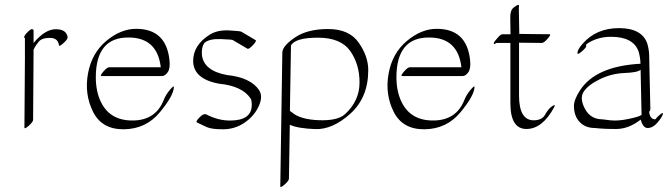

<svg xmlns="http://www.w3.org/2000/svg" viewBox="-20 -494 2710 779"><path d="M116.2 -319.8Q163.1 -375.5 206.3 -375.5Q249.5 -375.5 254.4 -342.8Q255.4 -335.4 237.8 -319.3Q220.2 -303.2 219.2 -310.5Q215.3 -340.3 182.1 -340.3Q148.9 -340.3 136.5 -324.2Q124 -308.1 120.1 -300.3Q115.2 -291 115.7 -290Q116.2 -289.1 116.2 -288.6L114.3 -7.8Q114.3 0.5 96.7 16.1Q79.1 31.7 79.1 23.4L81.1 -257.3Q81.1 -258.3 81.3 -260.3Q81.5 -262.2 81.1 -263.2V-339.4Q72.3 -342.8 88.6 -360.4Q105 -377.9 110.6 -375.7Q116.2 -373.5 116.2 -372.1Z M390.6 -78.1Q427.7 -3.9 520 -5.1Q612.3 -6.3 644.5 -88.9Q653.3 -110.8 669.7 -129.9Q686 -148.9 685.5 -141.1Q684.6 -106 628.4 -38.3Q572.3 29.3 483.2 30.5Q394 31.7 357.9 -39.8Q321.8 -111.3 336.9 -195.1Q352.1 -278.8 411.4 -328.1Q470.7 -377.4 532.7 -377Q653.8 -377 667.5 -251Q671.4 -216.3 660.4 -200.9Q649.4 -185.5 637.7 -185.5H392.1Q383.8 -185.5 399.2 -203.4Q414.6 -221.2 422.9 -221.2H632.3Q618.2 -341.8 501.5 -341.8Q368.7 -342.8 368.7 -179.7Q369.1 -120.1 390.6 -78.1Z M817.9 -29.3Q866.2 -4.4 915 -4.9Q1001.5 -5.4 1001.5 -68.4Q1001.5 -87.9 996.6 -94.7Q962.9 -145 869.6 -154.3Q763.7 -173.3 763.7 -247.6Q764.2 -311.5 831.1 -353.5Q862.3 -373 909.7 -370.6Q957 -368.2 960.4 -364.7L1017.1 -331.1Q1022.5 -328.1 1005.9 -310.5Q989.3 -293 983.9 -296.4L926.8 -330.1Q926.3 -330.1 923.8 -331.8Q921.4 -333.5 876.2 -335.4Q831.1 -337.4 810.1 -320.8Q796.4 -302.2 799.3 -270.5Q807.1 -206.5 901.4 -189.5Q996.6 -179.7 1031.2 -128.4Q1047.9 -103 1029.8 -63.2Q1011.7 -23.4 972.7 3.4Q933.6 30.3 886.2 30.5Q838.9 30.8 818.4 21.5Q797.9 12.2 778.3 2.4Q773.4 -1 789.8 -18.1Q806.2 -35.2 817.9 -29.3Z M1156.2 -43Q1158.7 -43.5 1164.6 -38.1Q1197.3 -9.3 1273.4 -6.3Q1349.6 -3.4 1379.9 -30.8Q1438.5 -84.5 1438.7 -158.7Q1439 -232.9 1401.1 -286.9Q1363.3 -340.8 1270.8 -341.1Q1178.2 -341.3 1160.6 -309.6ZM1155.8 12.2 1152.3 231Q1152.3 239.3 1134.8 254.6Q1117.2 270 1117.2 261.7L1125.5 -280.8Q1126 -307.6 1176.8 -342Q1227.5 -376.5 1312.3 -376.2Q1397 -376 1435.5 -320.8Q1474.1 -265.6 1474.1 -209.5Q1474.1 -98.6 1401.9 -33.2Q1329.6 32.2 1259.3 29.8Q1189 27.3 1155.8 12.2Z M1610.4 -78.1Q1647.5 -3.9 1739.7 -5.1Q1832 -6.3 1864.3 -88.9Q1873 -110.8 1889.4 -129.9Q1905.8 -148.9 1905.3 -141.1Q1904.3 -106 1848.1 -38.3Q1792 29.3 1702.9 30.5Q1613.8 31.7 1577.6 -39.8Q1541.5 -111.3 1556.6 -195.1Q1571.8 -278.8 1631.1 -328.1Q1690.4 -377.4 1752.4 -377Q1873.5 -377 1887.2 -251Q1891.1 -216.3 1880.1 -200.9Q1869.1 -185.5 1857.4 -185.5H1611.8Q1603.5 -185.5 1618.9 -203.4Q1634.3 -221.2 1642.6 -221.2H1852.1Q1837.9 -341.8 1721.2 -341.8Q1588.4 -342.8 1588.4 -179.7Q1588.9 -120.1 1610.4 -78.1Z M2051.3 -355Q2050.8 -393.1 2050.3 -422.9Q2049.8 -452.6 2064.2 -463.4Q2078.6 -474.1 2081.3 -474.1Q2084 -474.1 2084.7 -473.6Q2085.4 -473.1 2085.7 -471.9Q2085.9 -470.7 2085.9 -469.5Q2085.9 -468.3 2085.4 -466.1Q2085 -463.9 2085 -462.4L2086.9 -356.4L2209.5 -355Q2217.8 -355 2202.1 -337.2Q2186.5 -319.3 2178.2 -319.8Q2132.3 -320.3 2085.9 -320.8V-105Q2086.4 -5.9 2145.5 -5.9Q2179.2 -5.9 2191.9 -29.3Q2204.6 -52.7 2220.2 -63Q2235.8 -73.2 2228.5 -59.1Q2180.7 29.3 2116 29.3Q2051.3 29.3 2050.8 -73.7V-319.8H1995.1Q1982.4 -312.5 1983.4 -316.9L1983.9 -318.4Q1983.9 -323.2 1989.5 -329.6Q1995.1 -335.9 2003.4 -345.5Q2011.7 -355 2020 -355Z M2607.9 25.4Q2588.4 25.4 2579.6 -8.8Q2531.2 28.8 2482.2 29.3Q2433.1 29.8 2393.6 25.4Q2342.3 25.4 2318.8 -17.1Q2308.6 -37.6 2308.6 -63.7Q2308.6 -89.8 2333.5 -127.9Q2397.5 -225.6 2578.6 -235.4Q2578.1 -260.7 2570.8 -285.2Q2549.8 -344.7 2459 -344.7Q2401.9 -344.7 2358.9 -314.5Q2357.9 -312 2358.2 -306.4Q2358.4 -300.8 2340.6 -285.4Q2322.8 -270 2322.8 -278.3Q2322.8 -293 2343.8 -316.4Q2398.9 -379.9 2491.5 -379.9Q2584 -379.9 2606 -317.9Q2613.3 -293 2613.8 -271.5L2618.7 -50.8Q2618.7 -46.4 2613.8 -40Q2617.2 -9.8 2638.7 -9.8Q2646 -19.5 2659.4 -30.3Q2672.9 -41 2668.9 -29.3Q2664.1 -15.6 2646.5 4.6Q2628.9 24.9 2607.9 25.4ZM2579.1 -210.9Q2566.4 -199.7 2513.9 -197.8Q2461.4 -195.8 2413.8 -172.6Q2366.2 -149.4 2348.4 -122.3Q2330.6 -95.2 2353.3 -52.5Q2376 -9.8 2424.8 -9.8Q2424.8 -9.8 2456.1 -5.9Q2487.8 -2.4 2530.8 -11.5Q2573.7 -20.5 2583 -27.8Z"/></svg>

Font: ML-NILA06_NewLipi
Style: Regular
Weight: 400
Designer: CLT@C-DIT
Version: Version ML-NILA06_NewLipi 2.